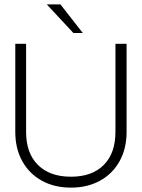

<svg xmlns="http://www.w3.org/2000/svg" viewBox="-20 -851 648 879"><path d="M194 -831 316 -700H359L256.5 -831ZM50 -650.5V-247Q50 -170.5 82 -113Q114 -55.5 171.5 -23.8Q229 8 305 8Q380.5 8 438 -23.8Q495.5 -55.5 527.5 -113Q559.5 -170.5 559.5 -247V-650.5H508.5V-247Q508.5 -149.5 455 -95.8Q401.5 -42 305 -42Q208 -42 153.8 -95.8Q99.5 -149.5 99.5 -247V-650.5Z"/></svg>

Font: Overused Grotesk Light
Style: Regular
Weight: 300
Designer: RandomMaerks
Version: Version 0.005